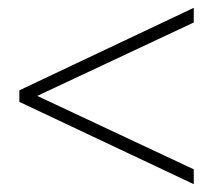

<svg xmlns="http://www.w3.org/2000/svg" viewBox="-20 -470 552 491"><path d="M63 -219V-230.5L475.5 -37V1L29.5 -209.5V-239L475.5 -450V-412.5Z"/></svg>

Font: Newsreader 16pt Light
Style: Regular
Weight: 300
Designer: Hugues Gentile
Foundry: Production Type
Version: Version 1.003